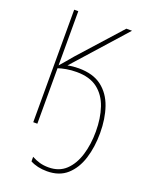

<svg xmlns="http://www.w3.org/2000/svg" viewBox="-173 -806 903 1145"><g transform="rotate(20 278.5 -233.5)"><path d="M170 -388Q203 -395 240 -395Q331 -395 386 -353Q441 -311 466 -238.5Q491 -166 491 -75Q491 14 468 87Q445 160 396.5 203.5Q348 247 270 247Q208 247 164 223V194Q190 208 215 215Q240 222 271 222Q338 222 380.5 181.5Q423 141 443.5 73.5Q464 6 464 -75Q464 -159 441.5 -226Q419 -293 369 -331.5Q319 -370 236 -370Q201 -370 170.5 -364.5Q140 -359 120 -352V0H94V-714H120V-370Q137 -390 154.5 -410Q172 -430 189 -451L425 -714H461Z"/></g></svg>

Font: Noto Sans SemiCondensed Thin
Style: Regular
Weight: 100
Width: 4
Designer: Monotype Design Team
Foundry: Monotype Imaging Inc.
Version: Version 2.013; ttfautohint (v1.8.4.7-5d5b)